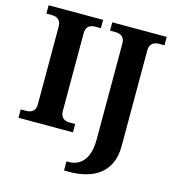

<svg xmlns="http://www.w3.org/2000/svg" viewBox="-134 -826 1067 1177"><g transform="rotate(15 399.0 -237.0)"><path d="M28.1 0V-53H64.3Q79.2 -53 92.2 -58.3Q105.2 -63.6 113.3 -76.2Q121.4 -88.8 121.4 -110.5V-600Q121.4 -623.9 113.3 -637.1Q105.2 -650.4 92.2 -655.7Q79.2 -661 64.3 -661H28.1V-714H373.7V-661H336.3Q320.1 -661 307.2 -655.4Q294.3 -649.8 287.1 -636.8Q279.8 -623.9 279.8 -599.4V-111.7Q279.8 -90.5 287.6 -77.4Q295.4 -64.2 308.4 -58.6Q321.3 -53 336.3 -53H373.7V0ZM381.4 240V182H399.1Q431 182 459.9 165.2Q488.7 148.4 507 109.1Q525.4 69.7 525.4 3.2V-602.8Q525.4 -625.3 517.1 -638.1Q508.7 -650.8 495.8 -655.9Q482.8 -661 468.9 -661H432.1V-714H777.6V-661H741.4Q727 -661 713.8 -655.7Q700.6 -650.4 692.2 -637.4Q683.8 -624.5 683.8 -600.6V2.2Q683.8 69.8 661.6 115.6Q639.5 161.5 601.8 188.7Q564.2 215.8 516.6 227.9Q469 240 417.5 240Z"/></g></svg>

Font: Noto Serif Gurmukhi
Style: Regular
Weight: 400
Designer: Vaibhav Singh and the Monotype Design Team
Foundry: Monotype Imaging Inc.
Version: Version 2.003